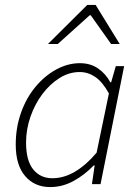

<svg xmlns="http://www.w3.org/2000/svg" viewBox="-20 -749 567 781"><path d="M184 12Q121 12 82.5 -32.5Q44 -77 44 -161Q44 -230 65.5 -290.5Q87 -351 124.5 -396Q162 -441 209 -466.5Q256 -492 305 -492Q348 -492 379 -470.5Q410 -449 429 -414H432L451 -480H485L389 0H354L365 -76H361Q325 -38 279.5 -13Q234 12 184 12ZM193 -24Q240 -24 285.5 -51Q331 -78 373 -128L423 -369Q397 -416 367.5 -436Q338 -456 304 -456Q261 -456 222 -431.5Q183 -407 152.5 -366.5Q122 -326 104 -274.5Q86 -223 86 -169Q86 -96 115 -60Q144 -24 193 -24ZM175 -570 335 -729H369L467 -570H432L349 -687H345L215 -570Z"/></svg>

Font: Source Sans 3 Light
Style: Italic
Weight: 300
Italic angle: -11°
Designer: Paul D. Hunt
Foundry: Adobe
Version: Version 3.046;hotconv 1.0.118;makeotfexe 2.5.65603